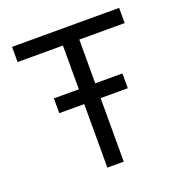

<svg xmlns="http://www.w3.org/2000/svg" viewBox="-125 -794 852 903"><g transform="rotate(-20 301.0 -342.5)"><path d="M569 -610H342V-391H478V-317H342V1H260V-317H135V-391H260V-610H33V-686H569Z"/></g></svg>

Font: Bellota Text
Style: Bold
Weight: 700
Designer: Kemie Guaida
Foundry: Kemie Guaida
Version: Version 4.001